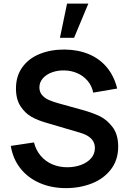

<svg xmlns="http://www.w3.org/2000/svg" viewBox="-20 -1002 698 1038"><path d="M342.5 -982.5 304.1 -797.5H380.4L457.6 -982.5ZM336.5 15Q258.2 15 194.5 -12.7Q130.8 -40.4 90.2 -91.9Q49.7 -143.3 38.3 -213.2L163.7 -232Q174.2 -190.1 200.1 -159.7Q226 -129.2 263.1 -113.5Q300.2 -97.8 344 -97.8Q383.2 -97.8 417.3 -110.1Q451.4 -122.4 472.2 -146Q493 -169.6 493 -201.3Q493 -221.7 484.3 -237.2Q475.6 -252.8 458.3 -264.5Q441 -276.2 412.8 -284.5L227 -339.3Q184.3 -351.5 150.2 -370.5Q116.2 -389.5 91.2 -427.2Q66.3 -465 66.3 -523.5Q66.3 -590.9 100.9 -638.7Q135.4 -686.5 195.2 -710.5Q254.9 -734.6 329.7 -734.2Q403.4 -733.3 461.6 -708.6Q519.8 -683.8 558.6 -636.8Q597.4 -589.7 613.5 -523.3L484 -501.2Q476.6 -538.2 453.7 -565Q430.8 -591.9 398.2 -606.2Q365.7 -620.5 328 -621.3Q292.1 -622.2 260.9 -610.8Q229.8 -599.5 211.4 -578.1Q193 -556.8 193 -529.5Q193 -504.5 207.8 -487.7Q222.7 -470.8 244.8 -461.2Q266.8 -451.6 297 -443.3L426 -407.5Q477.2 -393.5 517.2 -374.8Q557.3 -356 588.2 -315.5Q619 -275.1 619 -209.7Q619 -137.8 580.3 -87Q541.7 -36.2 477.2 -10.6Q412.8 15 336.5 15Z"/></svg>

Font: Hauora
Style: Regular
Weight: 400
Designer: Wayne Shih
Foundry: WCYS
Version: Version 1.001